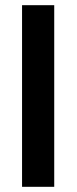

<svg xmlns="http://www.w3.org/2000/svg" viewBox="-20 -720 295 740"><path d="M65 0H189V-700H65Z"/></svg>

Font: Vanilla Cream
Style: Bold
Weight: 700
Designer: Jeremy Tribby, Jinavaṁso
Foundry: Tribby Type
Version: Version 1.422;Glyphs 3.1.2 (3151)